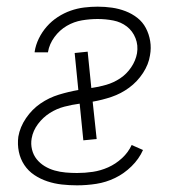

<svg xmlns="http://www.w3.org/2000/svg" viewBox="-20 -548 540 576"><path d="M211 8Q188 8 165.5 5.5Q143 3 122 -4Q101 -11 83 -23Q65 -35 53 -53Q41 -71 36.5 -93Q32 -115 35 -138Q40 -167 58 -193.5Q76 -220 101.5 -237.5Q127 -255 156.5 -264Q186 -273 215 -278L204 -389L243 -393L254 -284Q276 -287 298.5 -293.5Q321 -300 340.5 -313Q360 -326 373.5 -346Q387 -366 391 -388Q395 -412 386.5 -433.5Q378 -455 360.5 -468.5Q343 -482 320 -486.5Q297 -491 273 -491Q250 -491 226 -487Q202 -483 180.5 -470.5Q159 -458 143.5 -437Q128 -416 124 -392Q124 -392 124 -392Q124 -392 124 -391H84Q84 -392 84 -392Q84 -392 84 -393Q87 -413 96.5 -432.5Q106 -452 120.5 -468.5Q135 -485 153.5 -497Q172 -509 192 -516Q212 -523 232.5 -525.5Q253 -528 273 -528Q295 -528 316 -525Q337 -522 356.5 -514.5Q376 -507 392 -494.5Q408 -482 417.5 -464Q427 -446 430.5 -425Q434 -404 430 -382Q426 -355 409 -329Q392 -303 367.5 -285Q343 -267 315 -257.5Q287 -248 258 -243L270 -131L230 -127L219 -237Q196 -234 173 -228Q150 -222 129.5 -209Q109 -196 94 -176Q79 -156 75 -133Q72 -116 76 -99.5Q80 -83 90 -70.5Q100 -58 114 -49.5Q128 -41 144 -36.5Q160 -32 177 -30.5Q194 -29 211 -29Q235 -29 258.5 -32.5Q282 -36 304.5 -46Q327 -56 346 -73.5Q365 -91 375 -113L409 -98Q397 -71 374.5 -49Q352 -27 325 -14Q298 -1 269 3.5Q240 8 211 8Z"/></svg>

Font: Iosevka SS04 Extralight
Style: Italic
Weight: 200
Italic angle: -9°
Monospace: yes
Designer: Belleve Invis
Foundry: Belleve Invis
Version: Version 19.0.0; ttfautohint (v1.8.4)